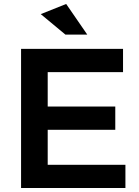

<svg xmlns="http://www.w3.org/2000/svg" viewBox="-20 -946 701 966"><path d="M419 -772H309L185 -875L313 -926ZM599 -700V-583H220V-410H560V-293H220V-117H611V0H86V-700Z"/></svg>

Font: QuotatisMedium
Style: Regular
Weight: 500
Designer: Julieta Ulanovsky
Foundry: Quotatis-Medium
Version: Version 4.000;PS 004.000;hotconv 1.0.88;makeotf.lib2.5.64775